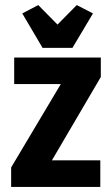

<svg xmlns="http://www.w3.org/2000/svg" viewBox="-20 -738 442 758"><path d="M185 -105 378 -434V-511H36V-406H220L24 -77V0H376V-105ZM266 -549H148L68 -685L131 -718L207 -641L283 -718L347 -685Z"/></svg>

Font: Jockey One
Style: Regular
Weight: 400
Designer: TypeTogether
Foundry: TypeTogether
Version: Version 1.002